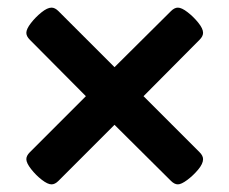

<svg xmlns="http://www.w3.org/2000/svg" viewBox="-20 -494 600 503"><path d="M115 -11Q105 -11 89.5 -23Q74 -35 61.5 -51Q49 -67 49 -77Q49 -86 58 -95L205 -242L58 -390Q49 -399 49 -408Q49 -418 61 -433.5Q73 -449 88.5 -461.5Q104 -474 115 -474Q124 -474 133 -465L280 -318L428 -465Q437 -474 446 -474Q456 -474 471.5 -462Q487 -450 499.5 -434.5Q512 -419 512 -408Q512 -399 503 -390L356 -242L503 -95Q512 -86 512 -77Q512 -65 499 -49.5Q486 -34 470.5 -22.5Q455 -11 446 -11Q437 -11 428 -20L280 -167L133 -20Q124 -11 115 -11Z"/></svg>

Font: Asap
Style: Bold
Weight: 700
Designer: Pablo Cosgaya
Foundry: Omnibus-Type
Version: Version 3.001; ttfautohint (v1.8.3)